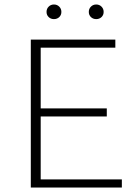

<svg xmlns="http://www.w3.org/2000/svg" viewBox="-20 -834 620 854"><path d="M243.5 -758Q234 -749 220 -749Q206 -749 196.5 -758Q187 -767 187 -781Q187 -795 196.5 -804.5Q206 -814 220 -814Q234 -814 243.5 -804.5Q253 -795 253 -781Q253 -767 243.5 -758ZM431.5 -758Q422 -749 408 -749Q394 -749 384.5 -758Q375 -767 375 -781Q375 -795 384.5 -804.5Q394 -814 408 -814Q422 -814 431.5 -804.5Q441 -795 441 -781Q441 -767 431.5 -758ZM161 -36H522V0H117V-658H493V-622H161V-352H455V-316H161Z"/></svg>

Font: EauTestText Light
Style: Regular
Weight: 300
Designer: Christian Thalmann (Catharsis Fonts)
Version: Version 0.001;PS 000.001;hotconv 1.0.88;makeotf.lib2.5.64775